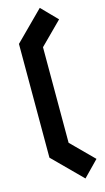

<svg xmlns="http://www.w3.org/2000/svg" viewBox="-166 -930 674 1236"><g transform="rotate(-15 171.0 -312.5)"><path d="M50 66.5 239.5 256 340.5 152.5 194 6V-631L340.5 -777.5L239.5 -881L50 -691.5Z"/></g></svg>

Font: MCL Standard Bold
Style: Regular
Weight: 700
Designer: Květoslav Bartoš
Foundry: Florian Karsten
Version: Version 1.001;Glyphs 3.2.3 (3260)